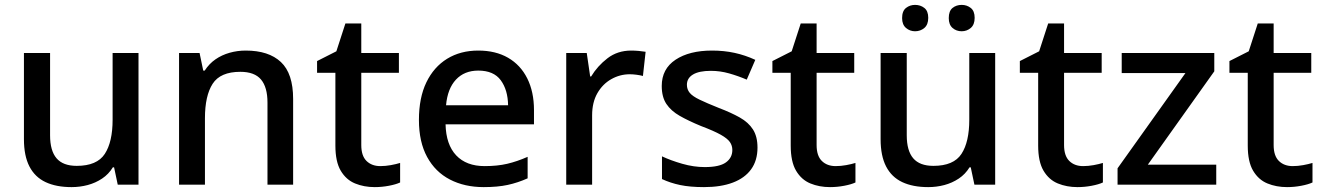

<svg xmlns="http://www.w3.org/2000/svg" viewBox="-20 -756 5418 786"><path d="M547 -539V0H462L447 -71H442Q425 -43 398 -25Q371 -7 339 1.5Q307 10 273 10Q210 10 166.5 -10.5Q123 -31 100.5 -74.5Q78 -118 78 -186V-539H185V-202Q185 -139 211.5 -108Q238 -77 294 -77Q377 -77 409 -126Q441 -175 441 -266V-539Z M986 -549Q1080 -549 1130 -502Q1180 -455 1180 -351V0H1075V-336Q1075 -399 1048.5 -430.5Q1022 -462 964 -462Q882 -462 850.5 -413Q819 -364 819 -272V0H713V-539H797L812 -467H818Q836 -495 862 -513Q888 -531 920 -540Q952 -549 986 -549Z M1537 -76Q1558 -76 1580 -80Q1602 -84 1618 -89V-9Q1601 -1 1572 4.5Q1543 10 1514 10Q1470 10 1433.5 -5Q1397 -20 1375 -57Q1353 -94 1353 -160V-458H1278V-506L1357 -546L1394 -660H1459V-539H1613V-458H1459V-162Q1459 -118 1480.5 -97Q1502 -76 1537 -76Z M1938 -549Q2009 -549 2060 -519.5Q2111 -490 2138.5 -435Q2166 -380 2166 -305V-247H1804Q1806 -164 1847.5 -120Q1889 -76 1964 -76Q2016 -76 2056.5 -85.5Q2097 -95 2140 -114V-26Q2100 -8 2058.5 1Q2017 10 1960 10Q1882 10 1822 -21Q1762 -52 1728.5 -113.5Q1695 -175 1695 -265Q1695 -356 1725.5 -419Q1756 -482 1810.5 -515.5Q1865 -549 1938 -549ZM1938 -467Q1881 -467 1846.5 -430Q1812 -393 1806 -325H2060Q2059 -388 2030 -427.5Q2001 -467 1938 -467Z M2564 -549Q2578 -549 2595 -547.5Q2612 -546 2623 -544L2612 -445Q2601 -448 2586 -450Q2571 -452 2558 -452Q2518 -452 2482.5 -432Q2447 -412 2425.5 -374.5Q2404 -337 2404 -284V0H2298V-539H2382L2396 -443H2400Q2426 -486 2467 -517.5Q2508 -549 2564 -549Z M3081 -152Q3081 -99 3055 -63Q3029 -27 2980 -8.5Q2931 10 2862 10Q2805 10 2764.5 1.5Q2724 -7 2690 -23V-116Q2726 -99 2773 -85.5Q2820 -72 2865 -72Q2925 -72 2951.5 -91Q2978 -110 2978 -142Q2978 -160 2968 -174.5Q2958 -189 2930.5 -204.5Q2903 -220 2850 -240Q2799 -261 2763 -281.5Q2727 -302 2708 -330.5Q2689 -359 2689 -404Q2689 -474 2745.5 -511.5Q2802 -549 2895 -549Q2944 -549 2987.5 -539.5Q3031 -530 3072 -511L3037 -430Q3002 -445 2965 -455.5Q2928 -466 2890 -466Q2842 -466 2817 -451Q2792 -436 2792 -409Q2792 -390 2803.5 -376Q2815 -362 2844 -348Q2873 -334 2923 -314Q2973 -295 3008.5 -275Q3044 -255 3062.5 -226Q3081 -197 3081 -152Z M3401 -76Q3422 -76 3444 -80Q3466 -84 3482 -89V-9Q3465 -1 3436 4.5Q3407 10 3378 10Q3334 10 3297.5 -5Q3261 -20 3239 -57Q3217 -94 3217 -160V-458H3142V-506L3221 -546L3258 -660H3323V-539H3477V-458H3323V-162Q3323 -118 3344.5 -97Q3366 -76 3401 -76Z M4054 -539V0H3969L3954 -71H3949Q3932 -43 3905 -25Q3878 -7 3846 1.5Q3814 10 3780 10Q3717 10 3673.5 -10.5Q3630 -31 3607.5 -74.5Q3585 -118 3585 -186V-539H3692V-202Q3692 -139 3718.5 -108Q3745 -77 3801 -77Q3884 -77 3916 -126Q3948 -175 3948 -266V-539ZM3673 -682Q3673 -711 3689 -723.5Q3705 -736 3726 -736Q3748 -736 3764 -723.5Q3780 -711 3780 -683Q3780 -655 3764 -641.5Q3748 -628 3726 -628Q3705 -628 3689 -641.5Q3673 -655 3673 -682ZM3864 -682Q3864 -711 3879.5 -723.5Q3895 -736 3917 -736Q3938 -736 3954 -723.5Q3970 -711 3970 -683Q3970 -655 3954 -641.5Q3938 -628 3917 -628Q3895 -628 3879.5 -641.5Q3864 -655 3864 -682Z M4414 -76Q4435 -76 4457 -80Q4479 -84 4495 -89V-9Q4478 -1 4449 4.5Q4420 10 4391 10Q4347 10 4310.5 -5Q4274 -20 4252 -57Q4230 -94 4230 -160V-458H4155V-506L4234 -546L4271 -660H4336V-539H4490V-458H4336V-162Q4336 -118 4357.5 -97Q4379 -76 4414 -76Z M4959 0H4555V-67L4833 -457H4572V-539H4951V-464L4679 -82H4959Z M5272 -76Q5293 -76 5315 -80Q5337 -84 5353 -89V-9Q5336 -1 5307 4.5Q5278 10 5249 10Q5205 10 5168.5 -5Q5132 -20 5110 -57Q5088 -94 5088 -160V-458H5013V-506L5092 -546L5129 -660H5194V-539H5348V-458H5194V-162Q5194 -118 5215.5 -97Q5237 -76 5272 -76Z"/></svg>

Font: Noto Sans Cham Medium
Style: Regular
Weight: 500
Version: Version 2.002